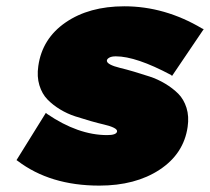

<svg xmlns="http://www.w3.org/2000/svg" viewBox="-20 -577 664 607"><path d="M32.2 -70.8 125 -220.2 128.9 -216.8Q227.1 -149.9 318.8 -149.9Q347.7 -149.9 350.1 -161.1Q351.1 -167.5 339.8 -173.1Q328.6 -178.7 309.6 -183.1Q290.5 -187.5 266.6 -194.3Q242.7 -201.2 217.8 -209.2Q192.9 -217.3 169.9 -231.2Q147 -245.1 129.9 -262.7Q112.8 -280.3 104.5 -307.6Q96.2 -335 101.1 -368.2Q113.3 -455.1 187.5 -506.1Q261.7 -557.1 373 -557.1Q501 -557.1 619.1 -486.8L624 -484.9L523.9 -336.9L521 -339.8Q410.2 -398.9 346.2 -398.9Q333 -398.9 325.9 -395Q318.8 -391.1 317.9 -386.2Q316.9 -379.4 328.1 -373.3Q339.4 -367.2 358.9 -362.5Q378.4 -357.9 403.1 -350.6Q427.7 -343.3 453.1 -335Q478.5 -326.7 502.2 -312.5Q525.9 -298.3 543.5 -280.8Q561 -263.2 569.6 -236.1Q578.1 -209 573.2 -175.8Q561 -90.8 484.6 -40.5Q408.2 9.8 293.9 9.8Q138.2 9.8 35.2 -68.8Z"/></svg>

Font: Trueno UltraBlack
Style: Italic
Weight: 950
Designer: Julieta Ulanovsky
Foundry: Julieta Ulanovsky
Version: Version 3.001b | FøM Fix